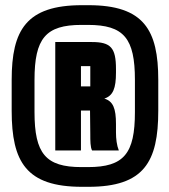

<svg xmlns="http://www.w3.org/2000/svg" viewBox="-20 -720 653 740"><path d="M321 0C535 0 590 -96 590 -293V-412C590 -604 535 -700 321 -700H296C81 -700 25 -604 25 -412V-293C25 -96 81 0 296 0ZM113 -412C113 -572 156 -624 294 -624H319C458 -624 500 -572 500 -412V-288C500 -128 458 -76 319 -76H294C156 -76 113 -128 113 -288ZM427 -454C427 -536 407 -558 334 -558H193V-140H292V-294H327L328 -203C328 -178 328 -152 335 -140H438C430 -160 427 -185 427 -210V-242C427 -302 416 -330 382 -340C416 -351 427 -380 427 -440ZM328 -465V-387H292V-465Z"/></svg>

Font: Queering Heavy
Style: Bold
Weight: 900
Designer: Adam Naccarato
Foundry: adamnac
Version: Version 2.000;hotconv 1.0.109;makeotfexe 2.5.65596